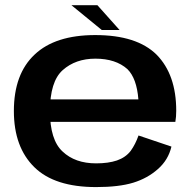

<svg xmlns="http://www.w3.org/2000/svg" viewBox="-20 -736 772 761"><path d="M361 5.5V-88.5Q277.5 -88.5 228 -135.5Q178 -181.5 178 -295.5Q178 -413 228.5 -458Q279.5 -503.5 358 -503.5Q438.5 -503.5 485 -462Q522 -425.5 528.5 -342H163.5V-253H675Q678.5 -272.5 678.5 -297Q678.5 -440 601 -519Q522.5 -597 357.5 -597Q199 -597 117.5 -520Q35 -443 35 -296Q35 -152.5 116.5 -73Q196.5 5.5 361 5.5ZM361 -88.5V5.5Q451.5 5.5 508.5 -12Q565 -29.5 606 -66Q647 -102 659.5 -155L529 -199Q517 -164.5 498 -138Q478 -112 443.5 -100Q409.5 -88.5 361 -88.5ZM383.5 -617H454L366 -715.5H263Z"/></svg>

Font: Anybody SemiExpanded SemiBold
Style: Regular
Weight: 600
Width: 6
Designer: Tyler Finck
Foundry: Etcetera Type Company
Version: Version 1.113;gftools[0.9.25]